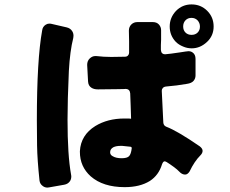

<svg xmlns="http://www.w3.org/2000/svg" viewBox="-20 -854 1040 870"><path d="M849 -635Q828 -635 810 -643Q790 -651 777 -664Q749 -693 749 -734Q749 -774 777 -804Q806 -834 848 -834Q890 -834 919 -805Q948 -776 948 -734Q948 -692 918 -664Q887 -635 849 -635ZM875 -762Q864 -773 847.5 -773Q831 -773 820.5 -762Q810 -751 810 -734Q810 -717 820.5 -706.5Q831 -696 848 -696Q865 -696 875.5 -706.5Q886 -717 886 -733.5Q886 -750 875 -762ZM710 -717V-694V-674L709 -650V-628Q710 -617 715 -612.5Q720 -608 728 -608Q734 -608 755.5 -611Q777 -614 794.5 -616.5Q812 -619 820.5 -620.5Q829 -622 834 -622Q845 -622 853 -616Q866 -607 866 -587V-512Q866 -498 857 -487.5Q848 -477 827 -474Q782 -466 733 -462Q723 -461 718 -455.5Q713 -450 713 -443Q713 -443 720 -299Q721 -285 733 -280Q785 -260 885 -191Q898 -181 898 -170.5Q898 -160 888 -150Q861 -123 839 -77Q830 -63 819 -63Q808 -63 798 -71Q781 -88 769 -96.5Q757 -105 750 -110Q732 -123 726 -123Q719 -123 714 -109Q699 -60 659 -34Q614 -6 545 -6Q447 -6 391 -55Q342 -99 342 -166Q342 -168 342 -169Q346 -242 412 -283Q468 -317 543 -317H563L574 -316L572 -378L570 -431Q568 -451 549 -451Q548 -451 539 -450.5Q530 -450 512 -450L424 -449Q406 -449 395 -456Q380 -465 379 -485Q375 -559 375 -560Q375 -578 386.5 -589Q398 -600 412 -600Q414 -600 416 -600Q450 -596 484 -596Q518 -596 546 -597Q555 -597 560 -602.5Q565 -608 565 -615Q565 -616 565 -618V-666L564 -715Q564 -732 575 -743Q586 -754 603 -754H672Q690 -754 700 -743Q710 -732 710 -717ZM187 -742Q195 -747 203 -747Q211 -747 217 -745L282 -730Q299 -726 307 -713Q313 -704 313 -692Q313 -687 312 -682Q297 -623 292 -532Q286 -399 286 -312Q286 -151 302 -63Q303 -59 303 -56.5Q303 -54 303 -54Q303 -42 297 -33Q288 -20 271 -17L203 -5Q199 -4 195 -4Q183 -4 174 -11Q161 -20 159 -36Q149 -131 148 -193Q147 -255 147 -309Q147 -584 171 -716Q173 -733 187 -742ZM526 -193Q507 -193 494 -187Q479 -179 479 -164Q479 -152 491 -146Q506 -137 531 -137Q556 -137 565 -146.5Q574 -156 577 -183Q577 -185 576 -186.5Q575 -188 572 -189L534 -193Q530 -193 526 -193Z"/></svg>

Font: Tsunagi Gothic Black
Style: Regular
Weight: 900
Designer: Yoshimichi Ohira
Foundry: Positype
Version: Version 1.001